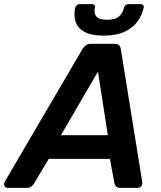

<svg xmlns="http://www.w3.org/2000/svg" viewBox="-65 -913 782 933"><path d="M-26 0Q-39 0 -43.5 -10Q-48 -20 -42 -30L336 -675Q342 -685 351.5 -692.5Q361 -700 376 -700H492Q507 -700 514 -692.5Q521 -685 522 -675L626 -30Q628 -16 621.5 -8Q615 0 604 0H519Q506 0 499.5 -6.5Q493 -13 491 -23L469 -141H172L99 -19Q94 -12 86 -6Q78 0 66 0ZM231 -256H459L411 -565ZM438 -740Q377 -740 344 -759Q311 -778 302 -808.5Q293 -839 300 -874Q302 -882 308 -887.5Q314 -893 323 -893H381Q390 -893 394 -887.5Q398 -882 396 -874Q393 -860 396 -847Q399 -834 412.5 -825.5Q426 -817 454 -817Q497 -817 515 -834.5Q533 -852 537 -874Q539 -882 545 -887.5Q551 -893 560 -893H618Q627 -893 631 -887.5Q635 -882 633 -874Q625 -839 603 -808.5Q581 -778 541 -759Q501 -740 438 -740Z"/></svg>

Font: Rubik Medium
Style: Italic
Weight: 500
Italic angle: -12°
Designer: Hubert and Fischer
Foundry: Hubert and Fischer
Version: Version 2.300;gftools[0.9.30]